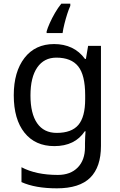

<svg xmlns="http://www.w3.org/2000/svg" viewBox="-20 -786 655 1046"><path d="M275 -546Q328 -546 370.5 -526Q413 -506 443 -465H448L460 -536H530V9Q530 124 471.5 182Q413 240 290 240Q172 240 97 206V125Q176 167 295 167Q364 167 403.5 126.5Q443 86 443 16V-5Q443 -17 444 -39.5Q445 -62 446 -71H442Q388 10 276 10Q172 10 113.5 -63Q55 -136 55 -267Q55 -395 113.5 -470.5Q172 -546 275 -546ZM287 -472Q220 -472 183 -418.5Q146 -365 146 -266Q146 -167 182.5 -114.5Q219 -62 289 -62Q370 -62 407 -105.5Q444 -149 444 -246V-267Q444 -377 406 -424.5Q368 -472 287 -472ZM363 -754Q355 -737 346.5 -710.5Q338 -684 331 -656Q324 -628 321 -606H234V-615Q239 -633 251 -660Q263 -687 279.5 -715.5Q296 -744 314 -766H363Z"/></svg>

Font: Noto Sans PhagsPa
Style: Regular
Weight: 400
Designer: Monotype Design Team
Foundry: Monotype Imaging Inc.
Version: Version 2.004; ttfautohint (v1.8.4.7-5d5b)